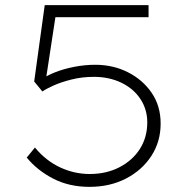

<svg xmlns="http://www.w3.org/2000/svg" viewBox="-20 -720 730 747"><path d="M328 7Q249 7 187 -25Q125 -57 84 -107L116 -146Q158 -95 213.5 -69Q269 -43 329 -43Q394 -43 445 -69.5Q496 -96 524.5 -141Q553 -186 553 -244Q553 -294 526.5 -334.5Q500 -375 452.5 -398Q405 -421 345 -421Q299 -421 257.5 -410.5Q216 -400 186.5 -386.5Q157 -373 145 -364L113 -403L154 -700H558V-653H169L198 -669L158 -407L140 -410Q162 -426 195 -439Q228 -452 269 -460Q310 -468 350 -468Q420 -468 477.5 -439Q535 -410 570 -359Q605 -308 605 -239Q605 -169 569 -113.5Q533 -58 470.5 -25.5Q408 7 328 7Z"/></svg>

Font: Lexend Mega ExtraLight
Style: Regular
Weight: 250
Version: Version 1.007